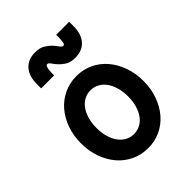

<svg xmlns="http://www.w3.org/2000/svg" viewBox="-228 -924 1056 1056"><g transform="rotate(-45 300.0 -396.5)"><path d="M300.4 10Q353 10 397.5 -11Q442 -32 474 -69.5Q506 -107 524.5 -158.2Q543 -209.4 543 -270Q543 -330.6 524.5 -381.8Q506 -433 474 -470.5Q442 -508 397.4 -529Q352.9 -550 300.4 -550Q248 -550 203.2 -528.8Q158.3 -507.6 126.2 -470.3Q94 -433 75.5 -381.8Q57 -330.6 57 -270Q57 -209.4 75.5 -158.2Q94 -107 126.1 -69.7Q158.2 -32.4 203 -11.2Q247.7 10 300.4 10ZM299.6 -100Q272.9 -100 250.2 -112.4Q227.5 -124.8 211.2 -147.4Q195 -170 186 -201.2Q177 -232.4 177 -270Q177 -307.6 186 -338.8Q195 -370 211.2 -392.6Q227.5 -415.2 250.2 -427.6Q272.9 -440 299.6 -440Q327 -440 350 -427.5Q373 -415 389.1 -392.5Q405.1 -369.9 414.1 -338.7Q423 -307.6 423 -270Q423 -232.4 414.1 -201.3Q405.1 -170.1 389.1 -147.5Q373 -125 350 -112.5Q327 -100 299.6 -100ZM116 -639H217V-660Q218 -686 222 -698Q226 -710 234 -710Q243 -710 252 -696.5Q261 -683 275 -667.5Q289 -652 310.5 -638.5Q332 -625 368 -625Q423 -625 453.5 -659.5Q484 -694 484 -756V-789H383V-768Q382 -741 379 -729.5Q376 -718 368 -718Q359 -718 350 -731.5Q341 -745 326.5 -760.5Q312 -776 290 -789.5Q268 -803 232 -803Q177 -803 146.5 -768.5Q116 -734 116 -672Z"/></g></svg>

Font: CommitMonoV142 ExtLt
Style: Regular
Weight: 200
Monospace: yes
Designer: Eigil Nikolajsen
Foundry: Eigil Nikolajsen
Version: Version 1.142